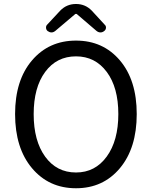

<svg xmlns="http://www.w3.org/2000/svg" viewBox="-20 -956 781 988"><path d="M57.6 -369.1Q57.6 -543 144.5 -645Q231.4 -747.1 371.1 -747.1Q510.7 -747.1 597.2 -645Q683.6 -543 683.6 -369.1Q683.6 -194.3 597.2 -90.8Q510.7 12.7 371.1 12.7Q231.4 12.7 144.5 -90.8Q57.6 -194.3 57.6 -369.1ZM371.1 -68.4Q469.7 -68.4 529.3 -150.4Q588.9 -232.4 588.9 -369.1Q588.9 -505.9 529.3 -585.9Q469.7 -666 371.1 -666Q271.5 -666 212.4 -585.9Q153.3 -505.9 153.3 -368.7Q153.3 -231.4 212.4 -149.9Q271.5 -68.4 371.1 -68.4ZM225.6 -795.9Q216.8 -802.7 216.8 -814.5Q216.8 -823.2 222.7 -829.1L290 -901.4Q323.2 -935.5 371.1 -935.5Q418.9 -935.5 452.1 -901.4L518.6 -829.1Q525.4 -823.2 525.4 -814.5Q525.4 -802.7 515.6 -795.9Q506.8 -789.1 497.1 -789.1Q486.3 -789.1 476.6 -796.9L375 -883.8Q373 -884.8 371.1 -884.8Q369.1 -884.8 367.2 -883.8L264.6 -796.9Q254.9 -789.1 245.1 -789.1Q235.4 -789.1 225.6 -795.9Z"/></svg>

Font: Gen Jyuu Gothic P Regular
Style: Regular
Weight: 400
Designer: [Source Han Sans]
Ryoko NISHIZUKA  (kana & ideographs); Paul D. Hunt (Latin, Greek & Cyrillic); Wenlong ZHANG  (bopomofo
Version: Version 1.002.20150607